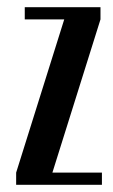

<svg xmlns="http://www.w3.org/2000/svg" viewBox="-20 -515 314 535"><path d="M25 0V-34L159 -461H49V-495H260V-461L126 -34H264V0Z"/></svg>

Font: Moniqa ExtBd Cond Paragraph
Style: Regular
Weight: 800
Width: 3
Designer: Rajesh Rajput
Foundry: Rajesh Rajput
Version: Version 1.000